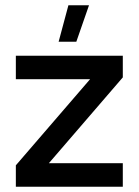

<svg xmlns="http://www.w3.org/2000/svg" viewBox="-20 -707 525 727"><path d="M40 0V-81L321 -407H40V-496H445V-414L165 -89H445V0ZM269 -549H202L239 -687H317Z"/></svg>

Font: Sulphur Point
Style: Bold
Weight: 700
Designer: Noponies / Dale Sattler
Foundry: Noponies
Version: Version 1.000; ttfautohint (v1.8)